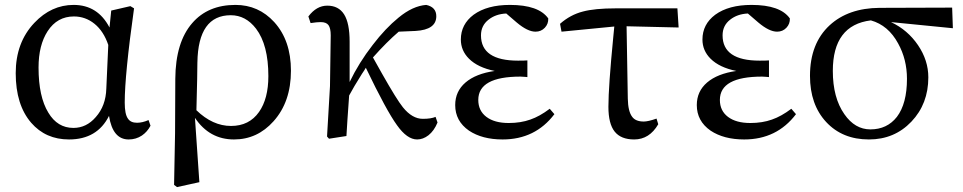

<svg xmlns="http://www.w3.org/2000/svg" viewBox="-20 -554 3923 782"><path d="M261 14Q166 14 107 -54Q44 -127 44 -256Q44 -381 120 -461Q189 -534 280 -534Q378 -534 426 -442L433 -511L511 -529L526 -520Q488 -250 488 -136Q488 -89 501 -71Q512 -54 538 -54Q560 -54 585 -65L593 -42Q580 -17 558 -2Q534 14 504 14Q439 14 424 -82Q376 14 261 14ZM279 -33Q332 -33 370 -77Q411 -123 413 -193L421 -371Q402 -427 365 -457Q328 -487 281 -487Q213 -487 174 -427Q137 -370 137 -279Q137 -160 177 -95Q214 -33 279 -33Z M701 208 689 199 693 -11 694 -233Q695 -382 763 -460Q827 -534 939 -534Q1033 -534 1097 -464Q1165 -389 1165 -266Q1165 -139 1094 -60Q1028 14 933 14Q833 14 774 -74L792 188ZM921 -41Q995 -41 1035 -98Q1073 -152 1073 -244Q1073 -371 1023 -437Q981 -492 920 -492Q787 -492 784 -300Q784 -304 783 -231Q781 -126 780 -105Q846 -41 921 -41Z M1679 14Q1638 14 1597 -44Q1554 -103 1470 -278Q1465 -269 1454 -253Q1420 -199 1402 -165Q1400 -133 1395 -65Q1392 -20 1391 0L1320 11L1312 2L1324 -203L1327 -410Q1327 -439 1318 -451.5Q1309 -464 1286 -464Q1271 -464 1245 -460L1236 -487Q1269 -531 1313 -531Q1359 -531 1381.5 -495.5Q1404 -460 1404 -384V-220Q1442 -299 1498 -371Q1550 -439 1603 -482Q1661 -530 1716 -534Q1757 -525 1757 -488Q1757 -433 1673 -428L1604 -425Q1555 -383 1499 -320Q1512 -297 1536 -254Q1596 -148 1621 -117Q1659 -70 1702 -70Q1736 -70 1754 -78L1762 -55Q1748 -21 1725 -3Q1703 14 1679 14Z M2027 14Q1944 14 1890 -22Q1834 -61 1834 -126Q1834 -182 1876 -218Q1918 -254 1995 -265Q1926 -279 1890 -315Q1857 -348 1857 -393Q1857 -455 1909 -494Q1964 -534 2057 -534Q2174 -534 2213 -479Q2214 -457 2199 -441Q2184 -425 2161 -425Q2129 -425 2085 -462L2042 -499Q1999 -497 1970 -474Q1939 -450 1939 -410Q1939 -307 2090 -307Q2118 -307 2128 -308V-240Q2124 -240 2117 -241Q2104 -242 2100 -242Q1928 -242 1928 -147Q1928 -103 1961 -78Q1994 -53 2052 -53Q2101 -53 2140 -67Q2178 -80 2219 -111L2238 -89Q2160 14 2027 14Z M2563 14Q2509 14 2483.5 -18Q2458 -50 2458 -119Q2458 -201 2478 -405Q2481 -433 2482 -446L2267 -425L2261 -457Q2303 -494 2354 -507Q2402 -520 2488 -520H2739L2744 -442L2532 -447L2537 -152Q2538 -100 2555 -78Q2569 -59 2602 -59Q2620 -59 2654 -71L2661 -48Q2625 14 2563 14Z M3011 14Q2928 14 2874 -22Q2818 -61 2818 -126Q2818 -182 2860 -218Q2902 -254 2979 -265Q2910 -279 2874 -315Q2841 -348 2841 -393Q2841 -455 2893 -494Q2948 -534 3041 -534Q3158 -534 3197 -479Q3198 -457 3183 -441Q3168 -425 3145 -425Q3113 -425 3069 -462L3026 -499Q2983 -497 2954 -474Q2923 -450 2923 -410Q2923 -307 3074 -307Q3102 -307 3112 -308V-240Q3108 -240 3101 -241Q3088 -242 3084 -242Q2912 -242 2912 -147Q2912 -103 2945 -78Q2978 -53 3036 -53Q3085 -53 3124 -67Q3162 -80 3203 -111L3222 -89Q3144 14 3011 14Z M3519 14Q3411 14 3345 -57Q3279 -128 3279 -245Q3279 -377 3359 -451Q3435 -521 3562 -522L3858 -523L3861 -439L3609 -464Q3677 -432 3719 -370Q3761 -308 3761 -239Q3761 -131 3692 -58.5Q3623 14 3519 14ZM3525 -27Q3593 -27 3633 -78Q3674 -132 3674 -233Q3674 -312 3638 -377Q3598 -451 3527 -471Q3372 -452 3372 -265Q3372 -156 3419 -89Q3462 -27 3525 -27Z"/></svg>

Font: GenRyuMin TW M
Style: Regular
Weight: 500
Version: Version 1.501;PS 1;hotconv 16.6.51;makeotf.lib2.5.65220